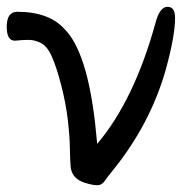

<svg xmlns="http://www.w3.org/2000/svg" viewBox="-37 -526 572 567"><path d="M250 21Q236.8 21 214.8 14.2Q176.8 2.9 171.9 -30.8Q169.9 -50.8 169.4 -86.9Q168.9 -123 163.3 -171.6Q157.7 -220.2 143.8 -274.2Q129.9 -328.1 116 -359.1Q102.1 -390.1 83.5 -399.2Q64.9 -408.2 47.9 -408.2Q28.8 -408.2 6.8 -405.8Q-17.1 -405.8 -17.1 -446.8Q-17.1 -491.2 13.7 -491.2Q107.9 -491.2 153.8 -439.9Q219.7 -374 244.1 -160.2L250 -101.1Q359.9 -231 422.9 -460.9Q435.1 -505.9 458 -505.9Q480 -505.9 480 -473.1Q480 -419.9 452.1 -318.8Q406.7 -160.2 297.9 -24.9Q279.8 -2.9 271.7 9Q263.7 21 250 21Z"/></svg>

Font: LXGW WenKai GB Screen
Style: Regular
Weight: 400
Designer: LXGW / Fontworks Inc.
Foundry: LXGW / Fontworks Inc.
Version: Version 1.321;February 19, 2024;FontCreator 14.0.0.2901 64-b